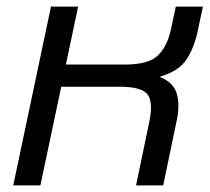

<svg xmlns="http://www.w3.org/2000/svg" viewBox="-20 -560 635 580"><path d="M20 0 134 -540H216L179 -365H358Q429 -365 457.5 -393Q486 -421 497 -474L511 -540H593L578 -470Q568 -419 544.5 -382Q521 -345 462 -328Q505 -311 514.5 -275.5Q524 -240 513 -192L473 0H391L430 -187Q444 -251 426 -274.5Q408 -298 342 -298H165L102 0Z"/></svg>

Font: Kanit Light
Style: Italic
Weight: 300
Italic angle: -12°
Designer: Katatrad Team
Foundry: CadsonDemak
Version: Version 2.000; ttfautohint (v1.8.3)